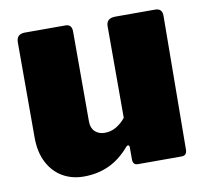

<svg xmlns="http://www.w3.org/2000/svg" viewBox="-65 -601 732 682"><g transform="rotate(-10 300.5 -260.0)"><path d="M285 -130Q308 -130 327.5 -142Q347 -154 360 -171V-501Q360 -530 393 -530H536Q562 -530 562 -504L558 -22Q558 0 539 0H381Q363 0 363 -20V-64Q363 -70 359.5 -71.5Q356 -73 351 -68Q317 -28 276 -9Q235 10 185 10Q142 10 108.5 -9.5Q75 -29 55.5 -66.5Q36 -104 36 -157V-500Q36 -530 67 -530H213Q236 -530 236 -504V-179Q236 -156 249.5 -143Q263 -130 285 -130Z"/></g></svg>

Font: Libre Franklin Black
Style: Regular
Weight: 900
Designer: Pablo Impallari, Rodrigo Fuenzalida, Nhung Nguyen
Foundry: Impallari Type
Version: Version 3.000